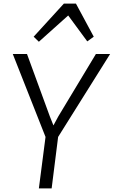

<svg xmlns="http://www.w3.org/2000/svg" viewBox="-20 -1047 632 1067"><path d="M267 0H196L233 -286L51 -747H130L257 -400L277 -350L304 -400L513 -747H592L303 -286ZM359 -961 196 -815 167 -843 335 -1027H402L501 -843L465 -817Z"/></svg>

Font: Merriweather Sans Variable Regular
Style: Italic
Weight: 300
Italic angle: -8°
Designer: Eben Sorkin
Foundry: Eben Sorkin
Version: Version 2.001